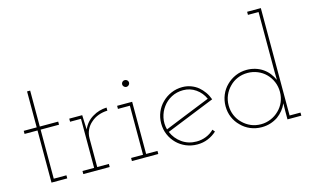

<svg xmlns="http://www.w3.org/2000/svg" viewBox="-91 -1002 2035 1259"><g transform="rotate(-15 927.0 -372.0)"><path d="M230 0V-21H144V-354H269V-375H144V-619H123V-375H35V-354H123V0Z M518 0V-21H439V-216Q439 -247 452 -274Q465 -301 487 -319Q509 -339 538 -349.5Q567 -360 599 -361V-382Q573 -381 549 -374Q525 -367 504 -354Q481 -341 464 -321.5Q447 -302 436 -277Q435 -291 435 -299.5Q435 -308 434 -322L432 -375H344V-354H418V-21H339V0Z M848 0V-21H771V-375H669V-354H750V-21H669V0ZM784 -502Q784 -512 777 -518.5Q770 -525 760 -525Q751 -525 744 -518.5Q737 -512 737 -502Q737 -493 744 -486Q751 -479 760 -479Q770 -479 777 -486Q784 -493 784 -502Z M1113 -362Q1160 -362 1198 -335.5Q1236 -309 1255 -266Q1178 -235 1100.5 -204Q1023 -173 945 -141Q934 -182 942.5 -221.5Q951 -261 974 -292Q997 -324 1033 -343Q1069 -362 1113 -362ZM1245 -46 1232 -62Q1209 -39 1178 -26.5Q1147 -14 1113 -14Q1057 -14 1014.5 -44Q972 -74 952 -122Q1035 -156 1117 -188.5Q1199 -221 1282 -255Q1272 -283 1256 -305.5Q1240 -328 1220 -345Q1198 -363 1170.5 -373Q1143 -383 1113 -383Q1072 -383 1036.5 -367.5Q1001 -352 975 -326Q948 -300 933 -264Q918 -228 918 -188Q918 -147 933 -112Q948 -77 975 -50Q1001 -24 1036.5 -9Q1072 6 1113 6Q1152 6 1185.5 -8Q1219 -22 1245 -46Z M1819 0V-21H1745V-750H1652V-729H1724V-379Q1724 -342 1724 -323.5Q1724 -305 1725 -268Q1714 -292 1698 -313Q1682 -334 1659 -350Q1636 -366 1608 -374.5Q1580 -383 1550 -383Q1509 -383 1473.5 -367.5Q1438 -352 1412 -326Q1385 -300 1370 -264Q1355 -228 1355 -188Q1355 -147 1370 -112Q1385 -77 1412 -51Q1438 -24 1473.5 -9Q1509 6 1550 6Q1581 6 1608.5 -2.5Q1636 -11 1660 -27Q1682 -43 1699 -64Q1716 -85 1726 -109Q1726 -94 1725.5 -80Q1725 -66 1725 -51V0ZM1550 -362Q1585 -362 1617 -349Q1649 -336 1673 -312Q1697 -288 1710.5 -256Q1724 -224 1724 -188Q1724 -151 1710.5 -119.5Q1697 -88 1673 -65Q1649 -41 1617 -27.5Q1585 -14 1550 -14Q1513 -14 1482 -27.5Q1451 -41 1427 -65Q1403 -88 1389.5 -119.5Q1376 -151 1376 -188Q1376 -224 1389.5 -255.5Q1403 -287 1427 -311Q1450 -335 1481.5 -348.5Q1513 -362 1550 -362Z"/></g></svg>

Font: Josefin Slab Thin ExtraLight
Style: Regular
Weight: 250
Version: Version 2.000